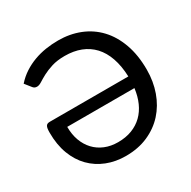

<svg xmlns="http://www.w3.org/2000/svg" viewBox="-163 -887 1049 1053"><g transform="rotate(-30 362.0 -360.5)"><path d="M342 7.5Q277.5 7.5 222.8 -14Q168 -35.5 127.8 -76.2Q87.5 -117 65 -176.5Q42.5 -236 42.5 -312.5Q42.5 -327.5 44 -337.5Q45.5 -347.5 49.2 -353.5Q53 -359.5 59 -361.8Q65 -364 74 -364H570.5Q568 -431.5 550.2 -482.5Q532.5 -533.5 500.8 -567.5Q469 -601.5 424.5 -618.8Q380 -636 324 -636Q276 -636 241.2 -625Q206.5 -614 181.8 -600.8Q157 -587.5 140 -576.5Q123 -565.5 109.5 -565.5Q101 -565.5 94.8 -568.8Q88.5 -572 84.5 -577.5L53.5 -616.5Q80.5 -647 113 -668Q145.5 -689 181.5 -702.2Q217.5 -715.5 256.2 -721.5Q295 -727.5 335 -727.5Q409 -727.5 471.8 -702.5Q534.5 -677.5 580 -629.2Q625.5 -581 651.2 -509.8Q677 -438.5 677 -346Q677 -271.5 654 -207Q631 -142.5 587.8 -94.8Q544.5 -47 482.5 -19.8Q420.5 7.5 342 7.5ZM342.5 -79.5Q391.5 -79.5 430.5 -94.5Q469.5 -109.5 498 -137.2Q526.5 -165 544 -204.2Q561.5 -243.5 567.5 -292H142Q142 -244 156.2 -205Q170.5 -166 196.8 -138Q223 -110 260 -94.8Q297 -79.5 342.5 -79.5Z"/></g></svg>

Font: Lato Medium
Style: Regular
Weight: 500
Designer: Lukasz Dziedzic
Foundry: tyPoland Lukasz Dziedzic
Version: Version 2.006; 2014-01-15